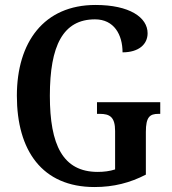

<svg xmlns="http://www.w3.org/2000/svg" viewBox="-20 -744 693 774"><path d="M361 10C438 10 504 -7 568 -40V-212C568 -273 584 -285 619 -285H626V-332H371V-285H382C422 -285 444 -273 444 -216V-61C423 -54 398 -51 374 -51C233 -51 181 -160 181 -358C181 -560 234 -666 363 -666C440 -666 474 -604 474 -533C539 -533 575 -565 575 -610C575 -674 502 -724 365 -724C157 -724 48 -574 48 -358C48 -137 150 10 361 10Z"/></svg>

Font: Noto Serif Devanagari Condensed SemiBold
Style: Regular
Weight: 600
Width: 3
Designer: Universal Thirst, Indian Type Foundry and the Monotype Design Team
Foundry: Monotype Imaging Inc.
Version: Version 2.004